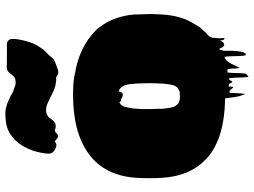

<svg xmlns="http://www.w3.org/2000/svg" viewBox="-130 -680 903 682"><g transform="rotate(-90 321.0 -338.5)"><path d="M612 -276Q613 -260 612.5 -244Q612 -228 611 -213Q609 -182 602 -155.5Q595 -129 582 -107Q578 -100 574 -93Q570 -86 565 -79Q560 -73 554 -68Q554 -67 553.5 -66.5Q553 -66 553 -66Q549 -60 543 -56Q542 -55 541 -54Q540 -53 538 -51Q537 -50 536 -49Q535 -48 534 -47L528 -34Q528 -30 528 -26.5Q528 -23 527 -19Q526 -12 527 -0.5Q528 11 523 7Q520 4 519.5 -0.5Q519 -5 519 -9Q519 -7 517 -5Q516 -2 513.5 1.5Q511 5 507 6Q500 9 495.5 1.5Q491 -6 489 -10Q489 -10 489 -10.5Q489 -11 488 -12Q481 1 482 17.5Q483 34 481 50Q481 54 480 59.5Q479 65 478 70Q477 76 473 81Q473 84 469 84Q465 82 465 79Q463 62 463 44Q463 26 461 9Q461 9 460.5 8.5Q460 8 459 8Q456 9 453 11Q450 13 448 15Q441 22 436 32Q433 38 430.5 44Q428 50 425 55Q424 56 422.5 59.5Q421 63 421 62Q419 51 419 40Q419 29 417 19Q419 19 411.5 18.5Q404 18 405 19Q403 35 403 51Q403 67 401 83Q401 84 397.5 87Q394 90 393 91Q392 92 390.5 92.5Q389 93 389 92Q387 75 387 57.5Q387 40 384 23Q381 24 379 26Q377 28 377 28Q376 29 375.5 31.5Q375 34 373 36Q372 36 368 32Q367 30 366.5 28Q366 26 364 25Q364 24 363.5 24Q363 24 363 24Q362 23 362 23.5Q362 24 361 23H355Q355 27 355 31Q355 35 353 40Q353 40 345 31Q340 26 340 26.5Q340 27 337 26Q333 26 333 25Q332 39 331.5 52.5Q331 66 329 80Q329 82 327.5 78Q326 74 325 72Q324 69 323 66.5Q322 64 321 61Q318 48 316.5 35.5Q315 23 313 10H307Q171 7 102 -53L96 -59Q37 -115 31 -213Q28 -260 31 -307Q39 -418 115.5 -474Q192 -530 325 -530H334Q348 -530 362 -529Q376 -528 389 -526Q391 -526 392 -525Q495 -510 557 -447Q559 -445 562.5 -440.5Q566 -436 567 -434Q595 -397 605 -351Q605 -350 605.5 -349Q606 -348 606 -347Q610 -330 611 -311.5Q612 -293 612 -276ZM294 -157Q297 -155 301 -153Q312 -150 318 -150Q324 -150 330 -151H336Q340 -153 343.5 -154.5Q347 -156 350 -158Q358 -166 360.5 -177Q363 -188 364 -198Q365 -204 365.5 -211Q366 -218 366 -225Q367 -239 367 -258Q367 -277 366 -292Q366 -297 366 -302Q366 -307 365 -311Q365 -315 364.5 -318.5Q364 -322 364 -326Q361 -352 350 -361Q346 -365 344.5 -365.5Q343 -366 341 -366Q340 -366 339 -366.5Q338 -367 337 -366Q336 -365 335.5 -361.5Q335 -358 333 -356Q332 -354 327.5 -353.5Q323 -353 321 -354Q315 -355 310 -360H304Q303 -361 302 -362.5Q301 -364 299 -365Q296 -365 293 -362Q286 -356 283 -345.5Q280 -335 278 -321Q277 -318 277 -313Q277 -310 276.5 -306.5Q276 -303 276 -299Q275 -291 275 -280Q275 -269 275 -258Q275 -251 275.5 -244.5Q276 -238 276 -231Q276 -224 276 -217Q276 -210 277 -205Q279 -187 281.5 -177Q284 -167 294 -157ZM492 -644 489 -639Q488 -638 488 -637.5Q488 -637 487 -636Q478 -626 468 -617Q467 -617 467 -616.5Q467 -616 467 -616Q464 -613 462 -610Q460 -607 457 -604Q452 -598 445.5 -595.5Q439 -593 432 -590Q425 -588 416.5 -584.5Q408 -581 400 -583Q397 -585 394 -586.5Q391 -588 388 -590H377Q356 -592 341.5 -598.5Q327 -605 314 -612Q304 -617 293 -621.5Q282 -626 270 -626Q259 -626 248 -618Q244 -614 241 -609.5Q238 -605 234 -601Q231 -598 228 -595.5Q225 -593 220 -592Q214 -591 208 -592L200 -595Q193 -594 188.5 -588Q184 -582 176 -584Q172 -585 169.5 -587.5Q167 -590 164 -592Q161 -595 160 -595Q159 -595 156 -592L148 -589Q141 -589 132 -594Q123 -599 119 -606Q117 -610 117 -614V-618Q117 -629 120 -644Q121 -649 122.5 -654.5Q124 -660 125 -665Q132 -689 146.5 -712.5Q161 -736 185.5 -752.5Q210 -769 247 -770Q272 -772 287 -766Q291 -765 294 -764Q297 -763 301 -761Q311 -757 320 -752.5Q329 -748 337 -743Q350 -738 360 -735Q363 -734 371 -734Q380 -734 386 -737Q389 -739 391.5 -741.5Q394 -744 396 -746Q398 -748 400 -751Q402 -754 404 -756Q410 -764 419 -765Q424 -766 430 -765.5Q436 -765 441 -765H505Q514 -765 519 -759.5Q524 -754 524 -747Q525 -736 522 -721Q519 -704 512.5 -683.5Q506 -663 492 -644Z"/></g></svg>

Font: Rubik Wet Paint
Style: Regular
Weight: 400
Designer: Hubert and Fischer, NaN
Foundry: Hubert and Fischer, NaN
Version: Version 2.200